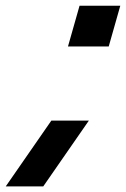

<svg xmlns="http://www.w3.org/2000/svg" viewBox="-66 -525 441 672"><path d="M113.8 -103H245.1L85.4 127.4H-45.9ZM212.4 -504.9H355L314.5 -362.3H171.9Z"/></svg>

Font: Cantarell
Style: Bold Italic
Weight: 700
Italic angle: -16°
Designer: Dave Crossland
Version: Version 1.004